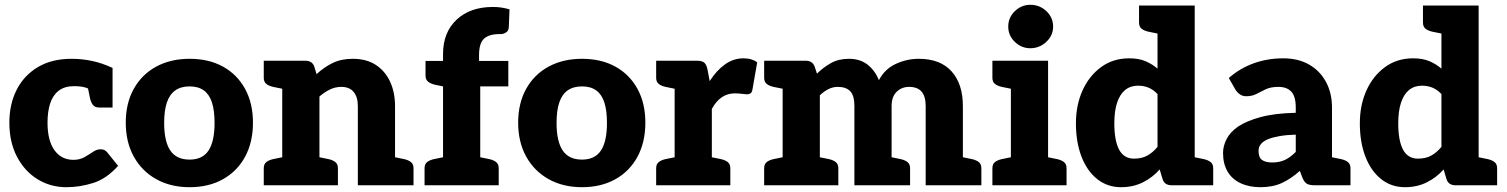

<svg xmlns="http://www.w3.org/2000/svg" viewBox="-20 -772 6278 800"><path d="M257 8Q190 8 136 -25.5Q82 -59 50.5 -119.5Q19 -180 19 -261Q19 -338 49.5 -398Q80 -458 138 -492.5Q196 -527 278 -527Q322 -527 364 -518Q406 -509 449 -489V-402L376 -385Q356 -401 337 -407Q318 -413 288 -413Q249 -413 224.5 -394Q200 -375 189 -341Q178 -307 178 -261Q178 -186 207 -146Q236 -106 286 -106Q312 -106 331.5 -117Q351 -128 367 -139Q383 -150 399 -150Q409 -150 415.5 -146.5Q422 -143 427 -137L472 -81Q424 -27 368 -9.5Q312 8 257 8ZM341 -431 449 -402V-324H393Q376 -324 367.5 -334.5Q359 -345 355 -363Z M770 -527Q850 -527 909 -494.5Q968 -462 1001 -402Q1034 -342 1034 -261Q1034 -180 1001.5 -119.5Q969 -59 909.5 -25.5Q850 8 770 8Q691 8 631 -25.5Q571 -59 537.5 -119.5Q504 -180 504 -261Q504 -342 537.5 -402Q571 -462 631 -494.5Q691 -527 770 -527ZM770 -107Q824 -107 849 -145Q874 -183 874 -260Q874 -312 863 -345.5Q852 -379 829 -395.5Q806 -412 770 -412Q734 -412 710.5 -395.5Q687 -379 675.5 -345.5Q664 -312 664 -260Q664 -183 689.5 -145Q715 -107 770 -107Z M1156 0V-519H1252Q1282 -519 1290 -493L1299 -463Q1330 -492 1366 -509.5Q1402 -527 1450 -527Q1507 -527 1546 -501.5Q1585 -476 1605.5 -431.5Q1626 -387 1626 -330V0H1471V-330Q1471 -368 1453.5 -389Q1436 -410 1402 -410Q1377 -410 1354.5 -399Q1332 -388 1311 -370V0ZM1079 0V-71Q1079 -88 1089.5 -96.5Q1100 -105 1118 -109L1162 -118L1176 0ZM1291 0 1305 -118 1349 -109Q1367 -105 1377.5 -96.5Q1388 -88 1388 -71V0ZM1606 0 1620 -118 1664 -109Q1682 -105 1692.5 -96.5Q1703 -88 1703 -71V0ZM1176 -519 1162 -401 1118 -410Q1100 -414 1089.5 -422.5Q1079 -431 1079 -448V-519Z M1826 0V-412L1792 -419Q1775 -423 1764 -431.5Q1753 -440 1753 -457V-518H1826V-547Q1826 -637 1882.5 -690Q1939 -743 2034 -743Q2053 -743 2069.5 -740.5Q2086 -738 2103 -733L2100 -658Q2099 -643 2088 -636.5Q2077 -630 2068 -630Q2067 -630 2065 -630Q2063 -630 2061 -630Q2018 -630 1997 -611Q1976 -592 1976 -542V-518H2098V-412H1981V0ZM1749 0V-71Q1749 -88 1759.5 -96.5Q1770 -105 1788 -109L1832 -118L1846 0ZM1961 0 1975 -118 2019 -109Q2037 -105 2047.5 -96.5Q2058 -88 2058 -71V0Z M2405 -527Q2485 -527 2544 -494.5Q2603 -462 2636 -402Q2669 -342 2669 -261Q2669 -180 2636.5 -119.5Q2604 -59 2544.5 -25.5Q2485 8 2405 8Q2326 8 2266 -25.5Q2206 -59 2172.5 -119.5Q2139 -180 2139 -261Q2139 -342 2172.5 -402Q2206 -462 2266 -494.5Q2326 -527 2405 -527ZM2405 -107Q2459 -107 2484 -145Q2509 -183 2509 -260Q2509 -312 2498 -345.5Q2487 -379 2464 -395.5Q2441 -412 2405 -412Q2369 -412 2345.5 -395.5Q2322 -379 2310.5 -345.5Q2299 -312 2299 -260Q2299 -183 2324.5 -145Q2350 -107 2405 -107Z M2791 0V-519H2883Q2906 -519 2915 -510.5Q2924 -502 2928 -482L2937 -434Q2965 -478 3000.5 -503.5Q3036 -529 3078 -529Q3096 -529 3110.5 -524.5Q3125 -520 3135 -512L3115 -398Q3113 -387 3107 -383Q3101 -379 3091 -379Q3088 -379 3072 -381Q3056 -383 3042 -383Q3011 -383 2987 -366.5Q2963 -350 2946 -318V0ZM2926 0 2940 -118 2984 -109Q3002 -105 3012.5 -96.5Q3023 -88 3023 -71V0ZM2714 0V-71Q2714 -88 2724.5 -96.5Q2735 -105 2753 -109L2797 -118L2811 0ZM2811 -519 2797 -401 2753 -410Q2735 -414 2724.5 -422.5Q2714 -431 2714 -448V-519Z M3241 0V-519H3337Q3366 -519 3375 -493L3384 -465Q3410 -491 3442 -509Q3474 -527 3517 -527Q3564 -527 3595 -502.5Q3626 -478 3642 -438Q3667 -485 3713 -506Q3759 -527 3808 -527Q3898 -527 3945 -474.5Q3992 -422 3992 -330V0H3837V-330Q3837 -370 3820 -390Q3803 -410 3768 -410Q3737 -410 3716 -389.5Q3695 -369 3695 -330V0H3540V-330Q3540 -374 3522.5 -392Q3505 -410 3471 -410Q3450 -410 3431.5 -400.5Q3413 -391 3396 -375V0ZM3164 0V-71Q3164 -88 3174.5 -96.5Q3185 -105 3203 -109L3247 -118L3261 0ZM3376 0 3390 -118 3434 -109Q3452 -105 3462.5 -96.5Q3473 -88 3473 -71V0ZM3675 0 3689 -118 3733 -109Q3751 -105 3761.5 -96.5Q3772 -88 3772 -71V0ZM3261 -519 3247 -401 3203 -410Q3185 -414 3174.5 -422.5Q3164 -431 3164 -448V-519ZM3972 0 3986 -118 4030 -109Q4048 -105 4058.5 -96.5Q4069 -88 4069 -71V0Z M4192 0V-519H4347V0ZM4115 0V-71Q4115 -88 4125.5 -96.5Q4136 -105 4154 -109L4198 -118L4212 0ZM4327 0 4341 -118 4385 -109Q4403 -105 4413.5 -96.5Q4424 -88 4424 -71V0ZM4212 -519 4198 -401 4154 -410Q4136 -414 4125.5 -422.5Q4115 -431 4115 -448V-519ZM4273 -571Q4236 -571 4208.5 -597.5Q4181 -624 4181 -661Q4181 -699 4208.5 -725.5Q4236 -752 4273 -752Q4312 -752 4340 -725.5Q4368 -699 4368 -661Q4368 -624 4339.5 -597.5Q4311 -571 4273 -571Z M4651 8Q4594 8 4551.5 -26Q4509 -60 4486 -120Q4463 -180 4463 -258Q4463 -334 4490.5 -395Q4518 -456 4568 -492.5Q4618 -529 4685 -529Q4725 -529 4753 -517Q4781 -505 4803 -486V-749H4958V0H4862Q4832 0 4824 -26L4812 -66Q4782 -32 4741.5 -12Q4701 8 4651 8ZM4705 -111Q4738 -111 4761 -124Q4784 -137 4803 -160V-380Q4785 -399 4765 -407Q4745 -415 4722 -415Q4690 -415 4668 -397Q4646 -379 4634.5 -344Q4623 -309 4623 -258Q4623 -186 4643 -148.5Q4663 -111 4705 -111ZM4823 -749 4809 -631 4765 -640Q4747 -644 4736.5 -652.5Q4726 -661 4726 -678V-749ZM4938 0 4952 -118 4996 -109Q5014 -105 5024.5 -96.5Q5035 -88 5035 -71V0Z M5232 8Q5185 8 5149.5 -8.5Q5114 -25 5095 -57Q5076 -89 5076 -135Q5076 -163 5090.5 -192Q5105 -221 5139 -245Q5174 -268 5232 -284Q5290 -300 5379 -302V-324Q5379 -370 5360.5 -390Q5342 -410 5307 -410Q5275 -410 5254 -400Q5233 -390 5215 -380.5Q5197 -371 5173 -371Q5157 -371 5146 -379Q5135 -387 5128 -398L5100 -447Q5147 -488 5204.5 -508.5Q5262 -529 5327 -529Q5389 -529 5434.5 -503Q5480 -477 5505 -430.5Q5530 -384 5530 -324V0H5459Q5437 0 5426 -6Q5415 -12 5407 -31L5396 -60Q5359 -27 5321 -9.5Q5283 8 5232 8ZM5281 -95Q5311 -95 5333.5 -105.5Q5356 -116 5379 -139V-211Q5341 -210 5312 -205Q5283 -200 5263.5 -192Q5244 -184 5234 -172Q5224 -160 5224 -143Q5224 -116 5238.5 -105.5Q5253 -95 5281 -95ZM5510 0 5524 -118 5568 -109Q5586 -105 5596.5 -96.5Q5607 -88 5607 -71V0Z M5834 8Q5777 8 5734.5 -26Q5692 -60 5669 -120Q5646 -180 5646 -258Q5646 -334 5673.5 -395Q5701 -456 5751 -492.5Q5801 -529 5868 -529Q5908 -529 5936 -517Q5964 -505 5986 -486V-749H6141V0H6045Q6015 0 6007 -26L5995 -66Q5965 -32 5924.5 -12Q5884 8 5834 8ZM5888 -111Q5921 -111 5944 -124Q5967 -137 5986 -160V-380Q5968 -399 5948 -407Q5928 -415 5905 -415Q5873 -415 5851 -397Q5829 -379 5817.5 -344Q5806 -309 5806 -258Q5806 -186 5826 -148.5Q5846 -111 5888 -111ZM6006 -749 5992 -631 5948 -640Q5930 -644 5919.5 -652.5Q5909 -661 5909 -678V-749ZM6121 0 6135 -118 6179 -109Q6197 -105 6207.5 -96.5Q6218 -88 6218 -71V0Z"/></svg>

Font: Aleo Black
Style: Regular
Weight: 900
Designer: Alessio Laiso
Foundry: Alessio Laiso
Version: Version 2.001;gftools[0.9.29]